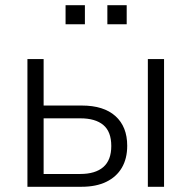

<svg xmlns="http://www.w3.org/2000/svg" viewBox="-20 -715 733 735"><path d="M85 0V-489H147V-311H293Q377 -311 422 -270.5Q467 -230 467 -157Q467 -108 446.5 -73Q426 -38 387 -19Q348 0 292 0ZM147 -49H287Q345 -49 375.5 -75.5Q406 -102 406 -156Q406 -211 375.5 -236.5Q345 -262 288 -262H147ZM546 0V-489H608V0ZM391 -622V-695H465V-622ZM231 -622V-695H305V-622Z"/></svg>

Font: Nunito Sans 10pt SemiCondensed Light
Style: Regular
Weight: 300
Width: 4
Designer: Vernon Adams
Foundry: Vernon Adams
Version: Version 3.101;gftools[0.9.27]